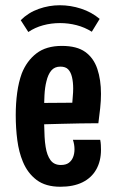

<svg xmlns="http://www.w3.org/2000/svg" viewBox="-20 -700 444 732"><path d="M210 12Q154 12 119.5 -14Q85 -40 67 -84Q52 -120 46 -165.5Q40 -211 40 -261Q40 -306 45.5 -346.5Q51 -387 63 -420Q82 -468 119 -496.5Q156 -525 216 -525Q273 -525 305 -502Q337 -479 351 -437.5Q365 -396 365 -342Q365 -316 362 -288Q359 -260 355 -230L255 -300Q256 -317 257.5 -332.5Q259 -348 259 -362Q259 -387 254.5 -406Q250 -425 240 -435.5Q230 -446 210 -446Q188 -446 175.5 -431Q163 -416 157 -390Q151 -367 149.5 -336Q148 -305 148 -270Q148 -245 148.5 -222Q149 -199 150 -178.5Q151 -158 154 -140Q159 -108 172.5 -89.5Q186 -71 212 -71Q231 -71 242 -79Q253 -87 258.5 -100.5Q264 -114 264 -131Q264 -140 262.5 -149Q261 -158 258 -167H362Q364 -157 364.5 -147.5Q365 -138 365 -129Q365 -86 347 -54Q329 -22 294.5 -5Q260 12 210 12ZM73 -223 70 -307 338 -309 355 -230Q355 -230 336 -230Q317 -230 286 -229.5Q255 -229 217 -228Q179 -227 141.5 -226Q104 -225 73 -223ZM88 -578 59 -623Q88 -652 127.5 -666Q167 -680 208 -680Q249 -680 289 -667Q329 -654 360 -628L330 -579Q303 -596 272 -604Q241 -612 209 -612Q175 -612 144 -603.5Q113 -595 88 -578Z"/></svg>

Font: Truculenta
Style: Bold
Weight: 700
Designer: Ivan Castro, Eva Sanz & Omnibus-Type Team
Foundry: Omnibus-Type
Version: Version 1.002